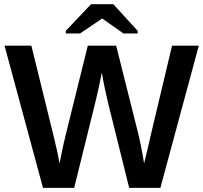

<svg xmlns="http://www.w3.org/2000/svg" viewBox="-20 -909 984 929"><path d="M441.9 -416.5 338.9 0H188L2 -688H131.8L236.8 -261.2Q244.6 -230 253.2 -192.4Q261.7 -154.8 268.1 -118.2Q272.5 -139.6 277.3 -163.8Q282.2 -188 287.6 -212.4Q293 -236.8 298.3 -257.8L404.8 -688H542L646 -273.9Q653.8 -243.2 662.1 -202.1Q670.4 -161.1 677.2 -118.2Q684.1 -146.5 690.2 -172.1Q696.3 -197.8 701.9 -221.4Q707.5 -245.1 712.4 -267.6L812.5 -688H941.9L755.9 0H605L502.9 -411.1Q495.6 -441.4 487.8 -478Q480 -514.6 472.7 -558.1Q468.3 -535.2 462.2 -506.3Q456.1 -477.5 450.4 -452.9Q444.8 -428.2 441.9 -416.5ZM298.3 -747.1V-759.8L420.4 -888.7H528.3L646 -759.8V-747.1H577.1L475.6 -818.8H473.6L367.2 -747.1Z"/></svg>

Font: Arimo SemiBold
Style: Regular
Weight: 600
Designer: Steve Matteson
Foundry: Monotype Imaging Inc.
Version: Version 1.33